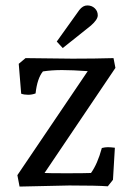

<svg xmlns="http://www.w3.org/2000/svg" viewBox="-20 -683 495 707"><path d="M74 -469 247 -467Q330 -467 398 -469L405 -433L144 -46Q159 -45 225.5 -45Q292 -45 315 -46Q339 -79 355 -138Q367 -141 377 -141Q387 -141 403 -139L396 -21L377 3Q338 0 235 0L52 4L44 -38L303 -421Q247 -425 208.5 -425Q170 -425 138 -420Q117 -394 111 -339Q98 -334 83.5 -334Q69 -334 58 -338L49 -448ZM272 -646Q285 -663 301.5 -663Q318 -663 329 -652.5Q340 -642 340 -626.5Q340 -611 315 -589L211 -506L189 -530Z"/></svg>

Font: Caladea
Style: Regular
Weight: 400
Designer: Carolina Giovagnoli and Andres Torresi
Foundry: Carolina Giovagnoli and Andres Torresi
Version: Version 1.002